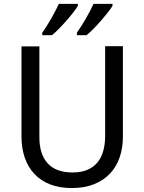

<svg xmlns="http://www.w3.org/2000/svg" viewBox="-20 -951 738 981"><path d="M607.9 -714.8V-252Q607.9 -196.3 591.8 -148.4Q575.7 -100.6 543.2 -65.4Q510.7 -30.3 461.7 -10.3Q412.6 9.8 346.2 9.8Q283.7 9.8 235.8 -9Q188 -27.8 155.5 -62.5Q123 -97.2 106.4 -145.8Q89.8 -194.3 89.8 -253.9V-713.9H181.2V-249Q181.2 -163.6 223.4 -116.7Q265.6 -69.8 351.1 -69.8Q394.5 -69.8 425.8 -83Q457 -96.2 477.1 -120.1Q497.1 -144 506.8 -177.2Q516.6 -210.4 517.1 -250V-714.8ZM195.8 -784.2Q206.5 -798.3 218 -816.9Q229.5 -835.4 241 -855.2Q252.4 -875 262.7 -894.8Q272.9 -914.6 280.8 -931.2H377.9V-920.9Q370.1 -907.7 354.7 -887.9Q339.4 -868.2 320.6 -846.7Q301.8 -825.2 282 -804.9Q262.2 -784.7 245.1 -771H195.8ZM373 -784.2Q383.3 -798.3 395 -816.9Q406.7 -835.4 418.2 -855.2Q429.7 -875 439.9 -894.8Q450.2 -914.6 458 -931.2H554.7V-920.9Q546.9 -907.7 531.5 -887.9Q516.1 -868.2 497.3 -846.7Q478.5 -825.2 458.7 -804.9Q439 -784.7 421.9 -771H373Z"/></svg>

Font: WenQuanYi Micro Hei
Style: Regular
Weight: 400
Foundry: Ascender Corporation
Version: Version 0.2.0-beta